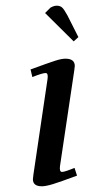

<svg xmlns="http://www.w3.org/2000/svg" viewBox="-20 -651 305 678"><path d="M87.9 -405.8Q151.9 -429.2 174.6 -436.5Q197.3 -443.8 210.9 -443.8Q244.1 -443.8 244.1 -418Q244.1 -413.6 242.2 -401.9L191.9 -64.9Q189 -43.9 199.2 -43.9Q208.5 -43.9 243.2 -58.1L252 -30.8Q191.4 -8.3 166.5 -0.7Q141.6 6.8 127.9 6.8Q96.2 6.8 96.2 -18.1Q96.2 -21.5 98.1 -35.2L147.9 -372.1Q150.9 -393.1 141.1 -393.1Q129.9 -393.1 94.2 -378.9ZM139.2 -605 158.2 -624Q170.4 -630.9 180.2 -630.9Q192.4 -630.9 199.5 -624.3Q206.5 -617.7 217.8 -597.2L256.8 -520L240.2 -504.9Z"/></svg>

Font: Dehuti
Style: Bold-Italic
Weight: 700
Version: Version 1.2